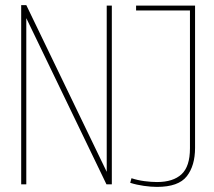

<svg xmlns="http://www.w3.org/2000/svg" viewBox="-20 -722 837 752"><path d="M63 0V-702H83L398 -49V-700H418V0H397L83 -651V0ZM490 -6 495 -24Q519 -16 546 -12.5Q573 -9 595 -9Q658 -9 691 -39.5Q724 -70 724 -141V-681H513V-700H744V-143Q744 -73 711.5 -31.5Q679 10 595 10Q572 10 543.5 6Q515 2 490 -6Z"/></svg>

Font: Georama SemiCondensed Thin
Style: Regular
Weight: 100
Width: 4
Designer: Jean-Baptiste Levee
Foundry: Production Type
Version: Version 1.000